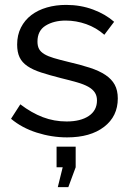

<svg xmlns="http://www.w3.org/2000/svg" viewBox="-20 -551 534 784"><path d="M216 213 236 132H211V48H289V132L259 213ZM254 10Q191 10 130 -9.5Q69 -29 25 -66L63 -125Q109 -90 155 -72.5Q201 -55 252 -55Q309 -55 342.5 -77.5Q376 -100 376 -141Q376 -160 367 -173.5Q358 -187 340 -197Q322 -207 294 -215Q266 -223 229 -232Q182 -244 148 -255Q114 -266 92 -281Q70 -296 60 -317Q50 -338 50 -369Q50 -408 65.5 -438.5Q81 -469 108 -489.5Q135 -510 171.5 -520.5Q208 -531 250 -531Q309 -531 360 -512Q411 -493 446 -462L406 -409Q373 -438 332 -452.5Q291 -467 248 -467Q200 -467 166.5 -446.5Q133 -426 133 -381Q133 -363 139.5 -351Q146 -339 161 -330Q176 -321 199.5 -314Q223 -307 256 -299Q308 -287 346.5 -274.5Q385 -262 410.5 -245Q436 -228 448.5 -205Q461 -182 461 -149Q461 -76 405 -33Q349 10 254 10Z"/></svg>

Font: Boldmen Medium
Style: Regular
Weight: 400
Designer: Matt McInerney, Pablo Impallari, Rodrigo Fuenzalida
Foundry: LIVING CONCEPT
Version: Version 1.000